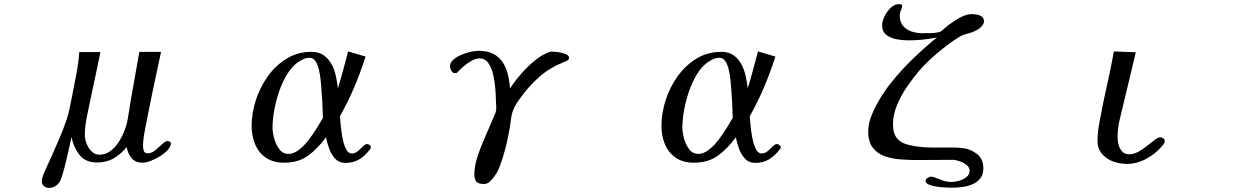

<svg xmlns="http://www.w3.org/2000/svg" viewBox="-20 -796 6040 937"><path d="M814 -97Q814 -81 798.5 -64Q783 -47 760 -33Q737 -19 714.5 -10.5Q692 -2 677 -2Q641 -2 622.5 -24Q604 -46 598 -78Q570 -44 535 -23.5Q500 -3 454 -3Q397 -3 368 -40Q339 -77 329 -127Q326 -113 319 -81.5Q312 -50 303.5 -14Q295 22 286.5 51Q278 80 272 90Q252 121 219 121Q205 121 194.5 112Q184 103 184 88Q184 75 193 53Q202 31 212.5 8.5Q223 -14 229 -27Q249 -72 269 -118.5Q289 -165 305 -212Q315 -241 320.5 -271.5Q326 -302 333 -333Q343 -385 353 -437Q363 -489 367 -542H470Q454 -462 436.5 -382Q419 -302 403 -222Q399 -201 396.5 -180Q394 -159 394 -137Q394 -118 402.5 -95.5Q411 -73 427 -57Q443 -41 465 -41Q493 -41 516 -57Q539 -73 556 -98Q573 -123 584.5 -151Q596 -179 601 -202Q606 -227 609.5 -251.5Q613 -276 617 -300L660 -543H766Q744 -442 723 -341Q702 -240 683 -139Q681 -125 679.5 -111Q678 -97 678 -83Q678 -70 682 -59Q686 -48 702 -48Q720 -48 738 -63Q756 -78 772 -93Q788 -108 798 -108Q801 -108 807.5 -105Q814 -102 814 -97Z M1556 -221Q1555 -259 1553 -296.5Q1551 -334 1548 -371Q1547 -384 1544.5 -407.5Q1542 -431 1536.5 -455.5Q1531 -480 1520 -497Q1509 -514 1491 -514Q1475 -514 1463 -508.5Q1451 -503 1438 -495Q1406 -474 1382 -435Q1358 -396 1342 -349Q1326 -302 1318 -255.5Q1310 -209 1310 -173Q1310 -151 1318 -121Q1326 -91 1343 -68Q1360 -45 1388 -45Q1413 -45 1438.5 -64.5Q1464 -84 1486.5 -113.5Q1509 -143 1527 -172.5Q1545 -202 1556 -221ZM1790 -78Q1790 -71 1783 -64Q1761 -35 1732.5 -18Q1704 -1 1666 -1Q1635 -1 1615.5 -22Q1596 -43 1586 -72Q1576 -101 1571 -126Q1532 -72 1484.5 -37Q1437 -2 1366 -2Q1313 -2 1277.5 -26.5Q1242 -51 1225 -92Q1208 -133 1208 -182Q1208 -242 1228 -305.5Q1248 -369 1286.5 -423Q1325 -477 1379 -510Q1433 -543 1500 -543Q1536 -543 1559.5 -526.5Q1583 -510 1597.5 -483.5Q1612 -457 1619 -425.5Q1626 -394 1629 -365Q1643 -410 1655 -455Q1667 -500 1679 -545L1764 -520Q1740 -444 1709 -371Q1678 -298 1639 -229Q1640 -216 1642.5 -187Q1645 -158 1651 -125.5Q1657 -93 1668 -70Q1679 -47 1697 -47Q1713 -47 1726.5 -58.5Q1740 -70 1751 -81.5Q1762 -93 1772 -93Q1777 -93 1783.5 -88.5Q1790 -84 1790 -78Z M2757 -514Q2757 -504 2745.5 -499Q2734 -494 2727 -491Q2662 -465 2611.5 -420.5Q2561 -376 2521 -320Q2513 -309 2505 -297.5Q2497 -286 2491 -273Q2478 -248 2474.5 -219.5Q2471 -191 2466 -163Q2458 -117 2446.5 -71.5Q2435 -26 2418 18Q2414 31 2402 51Q2390 71 2374.5 86.5Q2359 102 2343 102Q2315 102 2305 91Q2295 80 2295 53Q2295 17 2308.5 -26Q2322 -69 2340.5 -111.5Q2359 -154 2373 -187Q2379 -202 2386 -217Q2393 -232 2399 -248Q2402 -260 2402 -272Q2402 -280 2401 -289Q2400 -298 2400 -307Q2400 -327 2397.5 -360.5Q2395 -394 2387.5 -428.5Q2380 -463 2364 -487Q2348 -511 2320 -511Q2302 -511 2281.5 -499.5Q2261 -488 2243 -472.5Q2225 -457 2213 -444Q2213 -444 2212 -443Q2211 -442 2210 -441Q2207 -439 2199 -439Q2189 -439 2182.5 -451.5Q2176 -464 2176 -472Q2176 -490 2191.5 -504Q2207 -518 2230 -528Q2253 -538 2276 -543Q2299 -548 2314 -548Q2372 -548 2404.5 -522.5Q2437 -497 2451.5 -455.5Q2466 -414 2469 -364Q2490 -397 2521 -433Q2552 -469 2588 -499Q2624 -529 2661 -542Q2665 -544 2668.5 -544Q2672 -544 2675 -544Q2684 -544 2703.5 -541.5Q2723 -539 2740 -532.5Q2757 -526 2757 -514Z M3556 -221Q3555 -259 3553 -296.5Q3551 -334 3548 -371Q3547 -384 3544.5 -407.5Q3542 -431 3536.5 -455.5Q3531 -480 3520 -497Q3509 -514 3491 -514Q3475 -514 3463 -508.5Q3451 -503 3438 -495Q3406 -474 3382 -435Q3358 -396 3342 -349Q3326 -302 3318 -255.5Q3310 -209 3310 -173Q3310 -151 3318 -121Q3326 -91 3343 -68Q3360 -45 3388 -45Q3413 -45 3438.5 -64.5Q3464 -84 3486.5 -113.5Q3509 -143 3527 -172.5Q3545 -202 3556 -221ZM3790 -78Q3790 -71 3783 -64Q3761 -35 3732.5 -18Q3704 -1 3666 -1Q3635 -1 3615.5 -22Q3596 -43 3586 -72Q3576 -101 3571 -126Q3532 -72 3484.5 -37Q3437 -2 3366 -2Q3313 -2 3277.5 -26.5Q3242 -51 3225 -92Q3208 -133 3208 -182Q3208 -242 3228 -305.5Q3248 -369 3286.5 -423Q3325 -477 3379 -510Q3433 -543 3500 -543Q3536 -543 3559.5 -526.5Q3583 -510 3597.5 -483.5Q3612 -457 3619 -425.5Q3626 -394 3629 -365Q3643 -410 3655 -455Q3667 -500 3679 -545L3764 -520Q3740 -444 3709 -371Q3678 -298 3639 -229Q3640 -216 3642.5 -187Q3645 -158 3651 -125.5Q3657 -93 3668 -70Q3679 -47 3697 -47Q3713 -47 3726.5 -58.5Q3740 -70 3751 -81.5Q3762 -93 3772 -93Q3777 -93 3783.5 -88.5Q3790 -84 3790 -78Z M4782 -692Q4782 -680 4771 -668Q4760 -656 4750 -651Q4728 -638 4702.5 -632Q4677 -626 4655 -612Q4603 -578 4555 -537.5Q4507 -497 4466 -451Q4437 -417 4407 -373.5Q4377 -330 4357.5 -283Q4338 -236 4338 -189Q4338 -147 4355 -124.5Q4372 -102 4400.5 -93Q4429 -84 4465 -80Q4497 -76 4529 -76Q4561 -76 4593 -76Q4613 -76 4632.5 -76Q4652 -76 4671 -74Q4713 -71 4746 -46Q4779 -21 4779 25Q4779 55 4764.5 74Q4750 93 4726.5 103Q4703 113 4676.5 116.5Q4650 120 4626 120Q4617 120 4596 119Q4575 118 4552.5 115Q4530 112 4513.5 105Q4497 98 4497 86Q4497 78 4507 72Q4517 66 4523 66Q4527 66 4530 66.5Q4533 67 4536 68Q4558 76 4579 84Q4600 92 4623 92Q4639 92 4659.5 86.5Q4680 81 4696 68.5Q4712 56 4712 37Q4712 21 4697 9Q4682 -3 4662.5 -9.5Q4643 -16 4629 -16Q4586 -16 4542.5 -15.5Q4499 -15 4456 -15Q4417 -15 4375.5 -18Q4334 -21 4298 -33.5Q4262 -46 4239.5 -75Q4217 -104 4217 -155Q4217 -194 4235.5 -238Q4254 -282 4280 -323.5Q4306 -365 4330 -394Q4379 -455 4435.5 -509.5Q4492 -564 4552 -613Q4518 -606 4482.5 -602.5Q4447 -599 4412 -599Q4388 -599 4358 -604Q4328 -609 4306.5 -625Q4285 -641 4285 -673Q4285 -692 4296.5 -716Q4308 -740 4327 -758Q4346 -776 4367 -776Q4370 -776 4376.5 -774.5Q4383 -773 4383 -768Q4383 -762 4377 -747.5Q4371 -733 4371 -719Q4371 -689 4387 -670Q4403 -651 4428 -642.5Q4453 -634 4479 -634Q4502 -634 4526 -634.5Q4550 -635 4571 -642Q4590 -659 4615.5 -678.5Q4641 -698 4669.5 -712.5Q4698 -727 4723 -727Q4734 -727 4748 -724.5Q4762 -722 4772 -714.5Q4782 -707 4782 -692Z M5664 -108Q5664 -100 5660 -94.5Q5656 -89 5651 -83Q5620 -46 5574 -21Q5528 4 5479 4Q5445 4 5412 -8Q5379 -20 5357.5 -45.5Q5336 -71 5336 -109Q5336 -135 5339.5 -161Q5343 -187 5348 -212Q5363 -295 5382 -378Q5401 -461 5416 -545L5523 -541Q5509 -481 5494.5 -421.5Q5480 -362 5466 -303Q5456 -259 5445 -215Q5434 -171 5434 -125Q5434 -108 5439 -89Q5444 -70 5456.5 -56.5Q5469 -43 5490 -43Q5513 -43 5535.5 -55.5Q5558 -68 5578.5 -84.5Q5599 -101 5615.5 -113.5Q5632 -126 5642 -126Q5650 -126 5657 -121Q5664 -116 5664 -108Z"/></svg>

Font: Kaisei HarunoUmi Medium
Style: Regular
Weight: 500
Designer: Font-Kai, 金井和夫
Foundry: KAZUO KANAI
Version: Version 5.003